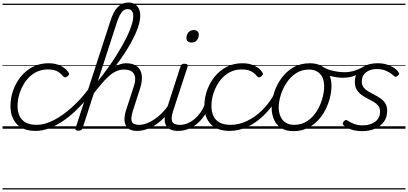

<svg xmlns="http://www.w3.org/2000/svg" viewBox="-20 -1020 3232 1521"><path d="M264 17Q163 17 113 -37Q63 -91 63 -179Q63 -245 85 -306Q107 -367 146.5 -415Q186 -463 241.5 -491Q297 -519 364 -519Q421 -519 461.5 -498.5Q502 -478 522 -447Q529 -438 526.5 -431Q524 -424 514 -415Q503 -407 495 -407.5Q487 -408 480 -416Q461 -440 433.5 -455Q406 -470 358 -470Q303 -470 259 -445Q215 -420 184 -377.5Q153 -335 136 -283.5Q119 -232 119 -178Q119 -138 133.5 -104Q148 -70 181.5 -50.5Q215 -31 271 -31Q282 -31 286 -23.5Q290 -16 289 -6.5Q288 3 281.5 10Q275 17 264 17ZM0 471H524V481H0ZM0 -20H524V0H0ZM0 -505H524V-500H0ZM0 -991H524V-981H0Z M264 17Q254 17 248.5 10Q243 3 243.5 -6.5Q244 -16 251 -23.5Q258 -31 271 -31Q334 -31 406 -68Q478 -105 550.5 -170.5Q623 -236 685 -320Q693 -332 701.5 -328Q710 -324 713.5 -314Q717 -304 711 -294Q661 -225 604.5 -167.5Q548 -110 490 -69Q432 -28 374.5 -5.5Q317 17 264 17ZM524 471V481ZM524 -20V0ZM524 -505V-500ZM524 -991V-981Z M1064 17Q1033 17 1011 6.5Q989 -4 977.5 -25Q966 -46 966 -76.5Q966 -107 979 -148L1041 -339Q1054 -378 1050 -407.5Q1046 -437 1025 -453Q1004 -469 962 -469Q930 -469 900.5 -455.5Q871 -442 842.5 -416.5Q814 -391 783.5 -355.5Q753 -320 719 -275L696 -284Q740 -346 777.5 -390.5Q815 -435 849.5 -463Q884 -491 916 -505Q948 -519 980 -519Q1031 -519 1063 -496Q1095 -473 1102.5 -428Q1110 -383 1089 -317L1032 -140Q1014 -83 1024.5 -57Q1035 -31 1081 -31Q1089 -31 1093 -23.5Q1097 -16 1095.5 -7Q1094 2 1086.5 9.5Q1079 17 1064 17ZM601 15Q589 15 582 10.5Q575 6 579 -6L853 -849Q878 -929 913 -964.5Q948 -1000 998 -1000Q1026 -1000 1047 -987.5Q1068 -975 1079.5 -951.5Q1091 -928 1091 -895Q1091 -868 1082.5 -834Q1074 -800 1057 -761.5Q1040 -723 1016.5 -680Q993 -637 962.5 -591Q932 -545 896 -498Q860 -451 818.5 -403Q777 -355 732 -307L634 -4Q630 6 622.5 10.5Q615 15 601 15ZM755 -377Q795 -427 831.5 -477Q868 -527 899 -576.5Q930 -626 955.5 -672Q981 -718 999 -759Q1017 -800 1026.5 -834Q1036 -868 1036 -893Q1036 -911 1030.5 -923.5Q1025 -936 1015 -942Q1005 -948 990 -948Q973 -948 958.5 -937.5Q944 -927 931 -903Q918 -879 905 -840ZM524 471H1200V481H524ZM524 -20H1200V0H524ZM524 -505H1200V-500H524ZM524 -991H1200V-981H524Z M1064 17Q1054 17 1049 9.5Q1044 2 1046 -7Q1048 -16 1056.5 -23.5Q1065 -31 1080 -31Q1112 -31 1144.5 -43.5Q1177 -56 1208 -78Q1239 -100 1266 -127.5Q1293 -155 1313 -185Q1321 -196 1330 -194Q1339 -192 1343.5 -184Q1348 -176 1341 -165Q1320 -131 1290.5 -98.5Q1261 -66 1225 -40Q1189 -14 1148 1.5Q1107 17 1064 17ZM1200 471V481ZM1200 -20V0ZM1200 -505V-500ZM1200 -991V-981Z M1388 17Q1355 17 1332 6.5Q1309 -4 1296.5 -25Q1284 -46 1284.5 -76.5Q1285 -107 1298 -148L1410 -494Q1414 -506 1421 -510.5Q1428 -515 1441 -515Q1457 -515 1463.5 -509Q1470 -503 1466 -491L1351 -140Q1333 -84 1344 -57.5Q1355 -31 1404 -31Q1413 -31 1417 -23.5Q1421 -16 1419.5 -7Q1418 2 1410.5 9.5Q1403 17 1388 17ZM1498 -683Q1480 -683 1468.5 -692Q1457 -701 1457 -719Q1457 -743 1472 -762.5Q1487 -782 1515 -782Q1532 -782 1543.5 -773Q1555 -764 1555 -745Q1555 -722 1540.5 -702.5Q1526 -683 1498 -683ZM1200 471H1525V481H1200ZM1200 -20H1525V0H1200ZM1200 -505H1525V-500H1200ZM1200 -991H1525V-981H1200Z M1389 17Q1379 17 1374 9.5Q1369 2 1371 -7Q1373 -16 1381.5 -23.5Q1390 -31 1405 -31Q1437 -31 1466.5 -43.5Q1496 -56 1522 -78Q1548 -100 1568 -128.5Q1588 -157 1600 -187Q1604 -198 1613 -198.5Q1622 -199 1629.5 -191.5Q1637 -184 1633 -174Q1620 -135 1596.5 -101Q1573 -67 1541.5 -40Q1510 -13 1471.5 2Q1433 17 1389 17ZM1525 471V481ZM1525 -20V0ZM1525 -505V-500ZM1525 -991V-981Z M1800 17Q1699 17 1649 -37Q1599 -91 1599 -179Q1599 -245 1621 -306Q1643 -367 1682.5 -415Q1722 -463 1777.5 -491Q1833 -519 1900 -519Q1957 -519 1997.5 -498.5Q2038 -478 2058 -447Q2065 -438 2062.5 -431Q2060 -424 2050 -415Q2039 -407 2031 -407.5Q2023 -408 2016 -416Q1997 -440 1969.5 -455Q1942 -470 1894 -470Q1839 -470 1795 -445Q1751 -420 1720 -377.5Q1689 -335 1672 -283.5Q1655 -232 1655 -178Q1655 -138 1669.5 -104Q1684 -70 1717.5 -50.5Q1751 -31 1807 -31Q1818 -31 1822 -23.5Q1826 -16 1825 -6.5Q1824 3 1817.5 10Q1811 17 1800 17ZM1525 471H2060V481H1525ZM1525 -20H2060V0H1525ZM1525 -505H2060V-500H1525ZM1525 -991H2060V-981H1525Z M1798 17Q1789 17 1784.5 10Q1780 3 1780.5 -6.5Q1781 -16 1787.5 -23.5Q1794 -31 1806 -31Q1874 -31 1937 -61.5Q2000 -92 2054 -144.5Q2108 -197 2147 -265Q2152 -273 2161.5 -271Q2171 -269 2177 -261.5Q2183 -254 2176 -243Q2131 -166 2071 -107.5Q2011 -49 1942 -16Q1873 17 1798 17ZM2060 471V481ZM2060 -20V0ZM2060 -505V-500ZM2060 -991V-981Z M2304 19Q2248 19 2209.5 -4.5Q2171 -28 2151.5 -70.5Q2132 -113 2132 -168Q2132 -223 2151 -284Q2170 -345 2208 -398.5Q2246 -452 2303 -485.5Q2360 -519 2436 -519Q2491 -519 2528.5 -496.5Q2566 -474 2586 -433.5Q2606 -393 2606 -339Q2606 -298 2594.5 -249.5Q2583 -201 2559.5 -153.5Q2536 -106 2499.5 -67Q2463 -28 2414.5 -4.5Q2366 19 2304 19ZM2310 -31Q2370 -31 2414.5 -61Q2459 -91 2488.5 -138Q2518 -185 2533 -237.5Q2548 -290 2548 -334Q2548 -376 2534.5 -406Q2521 -436 2494 -452.5Q2467 -469 2428 -469Q2370 -469 2325.5 -440Q2281 -411 2250.5 -364.5Q2220 -318 2204 -266.5Q2188 -215 2188 -170Q2188 -128 2202.5 -96.5Q2217 -65 2244 -48Q2271 -31 2310 -31ZM2060 471H2661V481H2060ZM2060 -20H2661V0H2060ZM2060 -505H2661V-500H2060ZM2060 -991H2661V-981H2060Z M2694 -404Q2654 -404 2606.5 -416Q2559 -428 2518 -455Q2505 -464 2506 -475Q2507 -486 2515 -492.5Q2523 -499 2531 -494Q2555 -478 2587 -467.5Q2619 -457 2651 -452.5Q2683 -448 2709 -448Q2746 -448 2781.5 -458Q2817 -468 2854 -488Q2863 -493 2870 -487Q2877 -481 2877 -471.5Q2877 -462 2864 -455Q2826 -435 2798 -423.5Q2770 -412 2746 -408Q2722 -404 2694 -404ZM2662 471V481ZM2662 -20V0ZM2662 -505V-500ZM2662 -991V-981Z M2849 19Q2814 19 2785.5 12.5Q2757 6 2736.5 -5Q2716 -16 2701 -28Q2694 -34 2695 -41.5Q2696 -49 2703 -58Q2712 -68 2719.5 -69Q2727 -70 2736 -63Q2756 -50 2785.5 -38.5Q2815 -27 2850 -27Q2891 -27 2922.5 -39.5Q2954 -52 2972.5 -76.5Q2991 -101 2991 -136Q2991 -164 2976.5 -182Q2962 -200 2939.5 -213.5Q2917 -227 2891 -240Q2865 -253 2842.5 -269.5Q2820 -286 2805.5 -310.5Q2791 -335 2791 -372Q2791 -417 2813.5 -450Q2836 -483 2877 -501Q2918 -519 2972 -519Q3015 -519 3048.5 -507.5Q3082 -496 3104.5 -480Q3127 -464 3136 -449Q3143 -440 3141.5 -433.5Q3140 -427 3130 -419Q3122 -413 3115 -412Q3108 -411 3101 -418Q3075 -442 3042 -457.5Q3009 -473 2965 -473Q2912 -473 2879 -446.5Q2846 -420 2846 -373Q2846 -346 2860.5 -327.5Q2875 -309 2898 -295.5Q2921 -282 2946.5 -269Q2972 -256 2995 -240Q3018 -224 3032.5 -201Q3047 -178 3047 -143Q3047 -90 3020 -54Q2993 -18 2948.5 0.5Q2904 19 2849 19ZM2661 471H3192V481H2661ZM2661 -20H3192V0H2661ZM2661 -505H3192V-500H2661ZM2661 -991H3192V-981H2661Z"/></svg>

Font: Playwrite IE Guides
Style: Regular
Weight: 400
Designer: Veronika Burian, José Scaglione
Foundry: TypeTogether
Version: Version 1.003